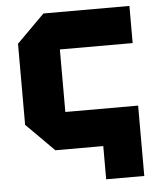

<svg xmlns="http://www.w3.org/2000/svg" viewBox="-51 -604 634 783"><g transform="rotate(-5 266.0 -212.0)"><path d="M156 0 42 -114V-446L156 -560H508V-408H210V-152H508V136H352V0Z"/></g></svg>

Font: Tektur
Style: Bold
Weight: 700
Designer: Adam Jagosz
Foundry: Adam Jagosz
Version: Version 1.005;gftools[0.9.30]